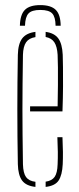

<svg xmlns="http://www.w3.org/2000/svg" viewBox="-20 -729 310 753"><path d="M50 -85Q49 -138.5 48.5 -192.2Q48 -246 48 -299.5Q48 -353 48.5 -406.8Q49 -460.5 50 -514Q51 -557 67 -578.2Q83 -599.5 119 -604V-583.5Q93.5 -579.5 82.2 -563Q71 -546.5 70 -514Q69 -450.5 68.5 -399.2Q68 -348 68 -300.2Q68 -252.5 68.5 -200.8Q69 -149 70 -85Q71 -50 82.2 -34.5Q93.5 -19 119 -16V4Q82 0 66.5 -21.2Q51 -42.5 50 -85ZM159 4V-16.5Q183.5 -20 194.2 -35.2Q205 -50.5 206 -85Q207 -107.5 206.8 -133.2Q206.5 -159 205 -191H225Q226.5 -159 226.8 -133Q227 -107 226 -85Q224 -42.5 210 -21.2Q196 0 159 4ZM98 -292V-312H206Q207 -356.5 207.2 -395.5Q207.5 -434.5 207.2 -464.8Q207 -495 206 -514Q204 -546.5 193.2 -563Q182.5 -579.5 159 -584V-604Q193 -599.5 208.5 -578.5Q224 -557.5 226 -514Q226.5 -496 227 -465Q227.5 -434 227.2 -390.5Q227 -347 225 -292ZM138 -709Q180 -709 198.8 -690.2Q217.5 -671.5 218 -628H198Q197.5 -662.5 184.8 -676.2Q172 -690 138 -690Q104.5 -690 91.8 -676.2Q79 -662.5 78 -628H58Q59 -671.5 77.5 -690.2Q96 -709 138 -709Z"/></svg>

Font: Big Shoulders Stencil Display SC Thin
Style: Regular
Weight: 100
Designer: Patric King
Foundry: XO Type Co
Version: Version 2.001